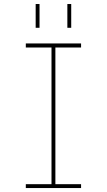

<svg xmlns="http://www.w3.org/2000/svg" viewBox="-20 -950 540 970"><path d="M110.4 0V-19.5H240.2V-710H110.4V-730.5H389.6V-710H259.8V-19.5H389.6V0ZM320.3 -809.6V-929.7H339.8V-809.6ZM160.2 -809.6V-929.7H179.7V-809.6Z"/></svg>

Font: Mgen+ 1m thin
Style: Regular
Weight: 100
Designer: [Source Han Sans]
Ryoko NISHIZUKA  (kana & ideographs); Paul D. Hunt (Latin, Greek & Cyrillic); Wenlong ZHANG  (bopomofo
Version: Version 1.059.20150602